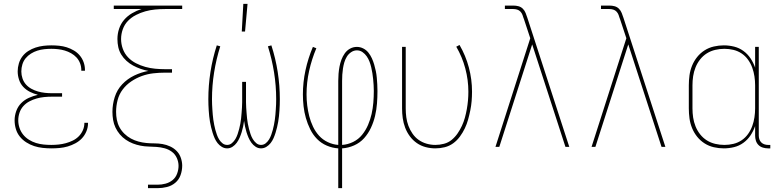

<svg xmlns="http://www.w3.org/2000/svg" viewBox="-20 -764 4040 999"><path d="M247 8Q225 8 202 5.5Q179 3 157.5 -4Q136 -11 116.5 -23.5Q97 -36 83 -53.5Q69 -71 62.5 -93Q56 -115 56 -138Q56 -162 64.5 -186Q73 -210 90.5 -227.5Q108 -245 130.5 -255Q153 -265 177 -271Q156 -276 136 -286Q116 -296 101 -312Q86 -328 79 -349.5Q72 -371 72 -393Q72 -413 78 -433.5Q84 -454 96.5 -470.5Q109 -487 127 -498.5Q145 -510 165 -516.5Q185 -523 205.5 -525.5Q226 -528 247 -528Q267 -528 287.5 -526Q308 -524 327 -518Q346 -512 364 -501.5Q382 -491 395 -475.5Q408 -460 415 -440.5Q422 -421 422 -401V-396H403V-400Q403 -418 396.5 -435Q390 -452 378 -465Q366 -478 350 -487Q334 -496 317 -501Q300 -506 282.5 -508Q265 -510 247 -510Q229 -510 210.5 -508Q192 -506 174.5 -500.5Q157 -495 141 -485Q125 -475 113.5 -461Q102 -447 96.5 -429Q91 -411 91 -392Q91 -374 97 -356Q103 -338 115 -324.5Q127 -311 143.5 -302Q160 -293 177.5 -288Q195 -283 213.5 -281Q232 -279 250 -279H303V-261H250Q230 -261 210 -259Q190 -257 170.5 -251.5Q151 -246 133 -236.5Q115 -227 101.5 -212Q88 -197 81.5 -177.5Q75 -158 75 -138Q75 -118 81.5 -98.5Q88 -79 100.5 -63.5Q113 -48 130.5 -37Q148 -26 167.5 -20Q187 -14 207 -12Q227 -10 247 -10Q266 -10 285 -12Q304 -14 322.5 -19Q341 -24 358.5 -32.5Q376 -41 389.5 -54.5Q403 -68 411 -86Q419 -104 419 -123V-125H438V-123Q438 -101 429.5 -80.5Q421 -60 406.5 -44.5Q392 -29 372.5 -18.5Q353 -8 332.5 -2Q312 4 290.5 6Q269 8 247 8Z M750 215V197H800Q821 197 841.5 191.5Q862 186 878 173Q894 160 901.5 139.5Q909 119 909 99Q909 78 900 58Q891 38 874 25.5Q857 13 836.5 7.5Q816 2 795 0.5Q774 -1 753 -1.5Q732 -2 711.5 -6Q691 -10 671.5 -17.5Q652 -25 634.5 -37Q617 -49 603.5 -65Q590 -81 581 -100Q572 -119 568.5 -140Q565 -161 565 -182Q565 -221 577 -259Q589 -297 616 -325.5Q643 -354 678.5 -371Q714 -388 752 -395Q731 -399 711 -406Q691 -413 672.5 -423Q654 -433 638 -447.5Q622 -462 611 -480Q600 -498 595.5 -518.5Q591 -539 591 -561Q591 -588 599.5 -614Q608 -640 625.5 -660.5Q643 -681 667 -695Q691 -709 716 -717H572V-735H928V-717H839Q813 -717 787 -714.5Q761 -712 736 -705Q711 -698 687.5 -686Q664 -674 646 -655.5Q628 -637 619 -612Q610 -587 610 -561Q610 -535 619 -510Q628 -485 646 -466Q664 -447 687.5 -435Q711 -423 736 -416Q761 -409 787 -406.5Q813 -404 839 -404H875V-386H839Q808 -386 777.5 -382.5Q747 -379 718 -368.5Q689 -358 663 -340.5Q637 -323 618.5 -298.5Q600 -274 592 -243.5Q584 -213 584 -182Q584 -161 588 -140.5Q592 -120 602 -101.5Q612 -83 627.5 -68Q643 -53 661.5 -43Q680 -33 700.5 -27.5Q721 -22 741.5 -20Q762 -18 783.5 -18Q805 -18 825.5 -14.5Q846 -11 865.5 -2Q885 7 899.5 22Q914 37 921 57.5Q928 78 928 98Q928 123 919.5 147Q911 171 892 187Q873 203 848.5 209Q824 215 800 215Z M1238 -600 1246 -744H1268L1255 -600ZM1338 8Q1323 8 1310 -0.5Q1297 -9 1288 -21.5Q1279 -34 1273 -48Q1267 -62 1262.5 -76.5Q1258 -91 1255 -105.5Q1252 -120 1250 -135Q1248 -120 1245 -105.5Q1242 -91 1237.5 -76.5Q1233 -62 1227 -48Q1221 -34 1212 -21.5Q1203 -9 1190 -0.5Q1177 8 1162 8Q1147 8 1134 0Q1121 -8 1112 -19.5Q1103 -31 1097 -44.5Q1091 -58 1086.5 -72.5Q1082 -87 1078.5 -101.5Q1075 -116 1072.5 -130.5Q1070 -145 1068.5 -159.5Q1067 -174 1066 -189Q1065 -204 1064.5 -218.5Q1064 -233 1064 -248Q1064 -319 1075 -389.5Q1086 -460 1108 -528L1126 -523Q1105 -456 1094 -387Q1083 -318 1083 -248Q1083 -234 1083.5 -221Q1084 -208 1085 -194.5Q1086 -181 1087 -167.5Q1088 -154 1090 -141Q1092 -128 1094.5 -114.5Q1097 -101 1100.5 -88.5Q1104 -76 1108.5 -63Q1113 -50 1120 -38.5Q1127 -27 1137.5 -18.5Q1148 -10 1162 -10Q1176 -10 1187 -19.5Q1198 -29 1205 -41Q1212 -53 1216.5 -66.5Q1221 -80 1224.5 -93.5Q1228 -107 1230.5 -120.5Q1233 -134 1234.5 -148Q1236 -162 1237 -176Q1238 -190 1239 -204Q1240 -218 1240 -232Q1240 -246 1240 -260V-338H1260V-260Q1260 -246 1260 -232Q1260 -218 1261 -204Q1262 -190 1263 -176Q1264 -162 1265.5 -148Q1267 -134 1269.5 -120.5Q1272 -107 1275.5 -93.5Q1279 -80 1283.5 -66.5Q1288 -53 1295 -41Q1302 -29 1313 -19.5Q1324 -10 1338 -10Q1352 -10 1362.5 -18.5Q1373 -27 1380 -38.5Q1387 -50 1391.5 -63Q1396 -76 1399.5 -88.5Q1403 -101 1405.5 -114.5Q1408 -128 1410 -141Q1412 -154 1413 -167.5Q1414 -181 1415 -194.5Q1416 -208 1416.5 -221Q1417 -234 1417 -248Q1417 -318 1406 -387Q1395 -456 1374 -523L1392 -528Q1414 -460 1425 -389.5Q1436 -319 1436 -248Q1436 -233 1435.5 -218.5Q1435 -204 1434 -189Q1433 -174 1431.5 -159.5Q1430 -145 1427.5 -130.5Q1425 -116 1421.5 -101.5Q1418 -87 1413.5 -72.5Q1409 -58 1403 -44.5Q1397 -31 1388 -19.5Q1379 -8 1366 0Q1353 8 1338 8Z M1740 215V8Q1709 6 1680 -6.5Q1651 -19 1629.5 -41Q1608 -63 1594 -91.5Q1580 -120 1571.5 -150Q1563 -180 1559.5 -211Q1556 -242 1556 -273Q1556 -336 1569.5 -398.5Q1583 -461 1608 -520L1626 -513Q1602 -456 1588.5 -395.5Q1575 -335 1575 -273Q1575 -244 1578.5 -215.5Q1582 -187 1589 -159.5Q1596 -132 1608.5 -105.5Q1621 -79 1640 -58Q1659 -37 1685.5 -24.5Q1712 -12 1740 -10V-343Q1740 -362 1741.5 -380.5Q1743 -399 1746.5 -417.5Q1750 -436 1756.5 -453.5Q1763 -471 1774 -486.5Q1785 -502 1801.5 -511Q1818 -520 1837 -520Q1854 -520 1870 -512Q1886 -504 1897 -490Q1908 -476 1915 -460.5Q1922 -445 1927 -428Q1932 -411 1935.5 -394Q1939 -377 1940.5 -359.5Q1942 -342 1943 -325Q1944 -308 1944 -290Q1944 -258 1941.5 -225.5Q1939 -193 1931.5 -161Q1924 -129 1910 -99Q1896 -69 1874.5 -45Q1853 -21 1822.5 -7.5Q1792 6 1760 8V215ZM1760 -10Q1790 -12 1817.5 -25.5Q1845 -39 1864 -62.5Q1883 -86 1895 -114Q1907 -142 1913.5 -171Q1920 -200 1922.5 -230Q1925 -260 1925 -291Q1925 -306 1924 -321.5Q1923 -337 1921.5 -352.5Q1920 -368 1917.5 -383.5Q1915 -399 1911.5 -414Q1908 -429 1902.5 -443.5Q1897 -458 1888 -471Q1879 -484 1866 -493Q1853 -502 1837 -502Q1821 -502 1807 -492.5Q1793 -483 1784.5 -469Q1776 -455 1771.5 -439.5Q1767 -424 1764.5 -408Q1762 -392 1761 -375.5Q1760 -359 1760 -343Z M2245 8Q2220 8 2195 1.5Q2170 -5 2149 -19.5Q2128 -34 2112.5 -55Q2097 -76 2088 -100Q2079 -124 2075.5 -149Q2072 -174 2072 -200V-520H2091V-200Q2091 -177 2094 -154Q2097 -131 2105 -109.5Q2113 -88 2126.5 -68.5Q2140 -49 2158.5 -36Q2177 -23 2199.5 -16.5Q2222 -10 2245 -10Q2268 -10 2290.5 -16Q2313 -22 2330.5 -36.5Q2348 -51 2361 -70Q2374 -89 2383.5 -109.5Q2393 -130 2399 -152Q2405 -174 2409 -196.5Q2413 -219 2415 -241.5Q2417 -264 2417 -287Q2417 -348 2401 -408Q2385 -468 2354 -521L2371 -530Q2403 -475 2419.5 -413Q2436 -351 2436 -287Q2436 -263 2434 -238.5Q2432 -214 2427 -189.5Q2422 -165 2415.5 -141.5Q2409 -118 2398.5 -96Q2388 -74 2373 -53.5Q2358 -33 2338 -18.5Q2318 -4 2294 2Q2270 8 2245 8Z M2558 0 2739 -565 2706 -665V-666L2705 -667Q2702 -677 2698.5 -686.5Q2695 -696 2688 -703.5Q2681 -711 2671 -714Q2661 -717 2651 -717H2607V-735H2651Q2665 -735 2678 -731.5Q2691 -728 2700.5 -718.5Q2710 -709 2715 -696Q2720 -683 2724 -671L2942 0H2922L2749 -533L2578 0Z M3058 0 3239 -565 3206 -665V-666L3205 -667Q3202 -677 3198.5 -686.5Q3195 -696 3188 -703.5Q3181 -711 3171 -714Q3161 -717 3151 -717H3107V-735H3151Q3165 -735 3178 -731.5Q3191 -728 3200.5 -718.5Q3210 -709 3215 -696Q3220 -683 3224 -671L3442 0H3422L3249 -533L3078 0Z M3746 8Q3720 8 3694 2Q3668 -4 3646 -18Q3624 -32 3607.5 -52.5Q3591 -73 3581 -97.5Q3571 -122 3567.5 -148Q3564 -174 3564 -200V-320Q3564 -346 3567.5 -372Q3571 -398 3581 -422.5Q3591 -447 3607.5 -467.5Q3624 -488 3646 -502Q3668 -516 3694 -522Q3720 -528 3746 -528Q3773 -528 3799.5 -521.5Q3826 -515 3848 -499Q3870 -483 3885 -460.5Q3900 -438 3909 -412V-520H3928V-58Q3928 -49 3931 -39.5Q3934 -30 3941 -23Q3948 -16 3957.5 -13Q3967 -10 3976 -10H3988V8H3976Q3963 8 3949.5 4Q3936 0 3926.5 -9.5Q3917 -19 3913 -32Q3909 -45 3909 -58V-108Q3900 -82 3885 -59.5Q3870 -37 3848 -21Q3826 -5 3799.5 1.5Q3773 8 3746 8ZM3749 -10Q3773 -10 3796 -15.5Q3819 -21 3838.5 -34Q3858 -47 3872 -66.5Q3886 -86 3894 -108Q3902 -130 3905.5 -153.5Q3909 -177 3909 -200V-320Q3909 -343 3905.5 -366.5Q3902 -390 3894 -412Q3886 -434 3872 -453.5Q3858 -473 3838.5 -486Q3819 -499 3796 -504.5Q3773 -510 3749 -510Q3725 -510 3701.5 -504.5Q3678 -499 3658 -486.5Q3638 -474 3623 -455Q3608 -436 3599 -413.5Q3590 -391 3586.5 -367.5Q3583 -344 3583 -320V-200Q3583 -176 3586.5 -152.5Q3590 -129 3599 -106.5Q3608 -84 3623 -65Q3638 -46 3658 -33.5Q3678 -21 3701.5 -15.5Q3725 -10 3749 -10Z"/></svg>

Font: Iosevka SS18 Thin
Style: Regular
Weight: 100
Monospace: yes
Designer: Belleve Invis
Foundry: Belleve Invis
Version: Version 25.1.1; ttfautohint (v1.8.4)